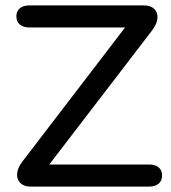

<svg xmlns="http://www.w3.org/2000/svg" viewBox="-20 -690 634 710"><path d="M62.5 -92.2 468.8 -622.7V-588.4H87.9Q66.3 -588.4 53.4 -599.2Q40.5 -610 40.5 -629.7Q40.5 -648.7 53.4 -659.4Q66.3 -670 87.9 -670H513Q537.1 -670 550.5 -656.8Q563.9 -643.6 562.2 -622.3Q560.4 -601 542.7 -577.8L136.4 -48V-81.6H531.9Q553.5 -81.6 566.4 -71.3Q579.3 -61 579.3 -41.3Q579.3 -21.3 566.4 -10.6Q553.5 0 531.9 0H92.2Q68.4 0 55 -13.5Q41.6 -27 43.4 -48.3Q45.1 -69.6 62.5 -92.2Z"/></svg>

Font: SN Pro Thin
Style: Regular
Weight: 200
Designer: Tobias Whetton
Foundry: Supernotes
Version: Version 1.003;Glyphs 3.3 (3324)